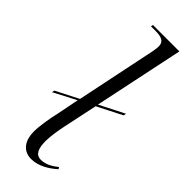

<svg xmlns="http://www.w3.org/2000/svg" viewBox="-256 -784 817 817"><g transform="rotate(45 153.0 -375.0)"><path d="M147 10C191 10 231 -16 260 -42L255 -50C230 -30 205 -17 178 -17C146 -17 136 -45 136 -90C136 -117 144 -164 149 -187L182 -343L294 -400L296 -412L184 -355L269 -760H110L108 -750H135C169 -750 192 -743 192 -713C192 -707 191 -694 188 -680L113 -318L11 -266L8 -254L110 -307L90 -206C82 -173 72 -116 72 -80C72 -31 95 10 147 10Z"/></g></svg>

Font: Noto Serif Display Light
Style: Italic
Weight: 300
Italic angle: -12°
Designer: Monotype Design Team
Foundry: Monotype Imaging Inc.
Version: Version 2.009